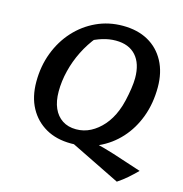

<svg xmlns="http://www.w3.org/2000/svg" viewBox="-118 -783 986 1036"><g transform="rotate(15 375.0 -264.5)"><path d="M627 146 295 -17 358 -46Q413 -36 464 -24Q515 -12 572 6L731 58Q705 84 681 105Q657 126 627 146ZM335 11Q253 11 193.5 -23Q134 -57 101 -118Q68 -179 68 -263Q68 -350 96.5 -425Q125 -500 176 -556Q227 -612 295 -643.5Q363 -675 442 -675Q524 -675 583.5 -642Q643 -609 676 -547.5Q709 -486 709 -403Q709 -313 681 -237.5Q653 -162 602.5 -106.5Q552 -51 484 -20Q416 11 335 11ZM341 -70Q384 -70 421.5 -89.5Q459 -109 490 -144.5Q521 -180 541 -230Q552 -257 560 -291.5Q568 -326 573 -360Q578 -394 578 -419Q578 -500 538.5 -544Q499 -588 426 -588Q389 -588 351.5 -576.5Q314 -565 273 -542L320 -574Q282 -528 254.5 -473Q227 -418 212.5 -359Q198 -300 198 -244Q198 -189 215 -150.5Q232 -112 264 -91Q296 -70 341 -70Z"/></g></svg>

Font: Piazzolla Thin
Style: Bold Italic
Weight: 700
Italic angle: -11.3°
Version: Version 2.005